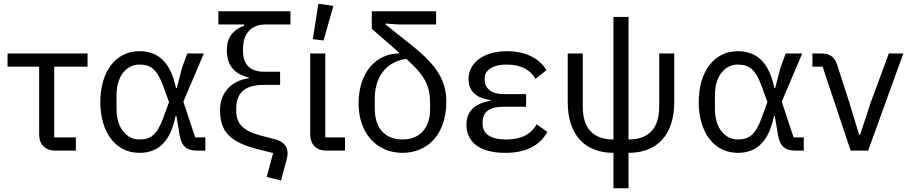

<svg xmlns="http://www.w3.org/2000/svg" viewBox="-20 -800 4837 1020"><path d="M273 0H383V-70H268V-446H445V-516H20V-446H188V-85C188 -35 218 0 273 0Z M1071 0V-70H1017L954 -260L1063 -516H975L948 -443L919 -332H915C887 -464 826 -528 720 -528C596 -528 513 -421 513 -258C513 -95 596 12 720 12C828 12 886 -55 913 -184H917L934 -83C944 -23 972 0 1026 0ZM720 -59C657 -59 599 -114 599 -222V-294C599 -402 657 -457 720 -457C780 -457 814 -433 847 -343L878 -258L847 -173C814 -83 780 -59 720 -59Z M1390 -670H1523V-740H1140V-670H1277V-663C1217 -643 1185 -597 1185 -535C1185 -455 1222 -408 1302 -388V-384C1206 -372 1149 -304 1149 -216C1149 -98 1203 -44 1355 -6L1431 13L1397 140L1473 159L1503 47C1506 35 1508 24 1508 14C1508 -21 1488 -48 1441 -60L1365 -80C1273 -104 1235 -143 1235 -209V-223C1235 -303 1276 -349 1381 -349H1468V-419H1381C1310 -419 1271 -458 1271 -528V-542C1271 -624 1318 -670 1390 -670Z M1699 -585 1751 -769 1671 -780 1642 -592ZM1813 0V-70H1708V-516H1628V-85C1628 -35 1658 0 1713 0Z M2097 -670H2297V-740H1955V-647L2100 -521V-516C1986 -516 1885 -424 1885 -250C1885 -94 1980 12 2118 12C2256 12 2351 -91 2351 -259C2351 -367 2306 -449 2170 -557L2027 -671V-675ZM2265 -241V-223C2265 -112 2204 -59 2118 -59C2032 -59 1971 -112 1971 -223V-277C1971 -404 2044 -475 2139 -487C2244 -392 2265 -341 2265 -241Z M2888 -99 2831 -140C2802 -87 2749 -59 2669 -59C2586 -59 2544 -89 2544 -141V-153C2544 -205 2581 -233 2653 -233H2775V-300H2653C2592 -300 2555 -331 2555 -374V-386C2555 -421 2588 -457 2672 -457C2746 -457 2799 -429 2825 -381L2883 -427C2847 -489 2773 -528 2673 -528C2546 -528 2469 -464 2469 -379C2469 -315 2513 -277 2585 -269V-265C2502 -250 2458 -209 2458 -137C2458 -48 2525 12 2664 12C2773 12 2846 -25 2888 -99Z M3239 200H3319V12C3475 12 3562 -88 3562 -258V-516H3482V-234C3482 -120 3429 -59 3319 -59V-710H3239V-59C3129 -59 3076 -120 3076 -234V-516H2996V-258C2996 -88 3083 12 3239 12Z M4250 0V-70H4196L4133 -260L4242 -516H4154L4127 -443L4098 -332H4094C4066 -464 4005 -528 3899 -528C3775 -528 3692 -421 3692 -258C3692 -95 3775 12 3899 12C4007 12 4065 -55 4092 -184H4096L4113 -83C4123 -23 4151 0 4205 0ZM3899 -59C3836 -59 3778 -114 3778 -222V-294C3778 -402 3836 -457 3899 -457C3959 -457 3993 -433 4026 -343L4057 -258L4026 -173C3993 -83 3959 -59 3899 -59Z M4499 0H4592L4779 -516H4702L4607 -259L4549 -84H4544L4491 -259L4427 -457C4412 -502 4385 -516 4341 -516H4296V-446H4350Z"/></svg>

Font: Braiins Sans
Style: Regular
Weight: 400
Designer: Mike Abbink, Paul van der Laan, Pieter van Rosmalen, Jiri Chlebus, Lubos Buracinsky
Foundry: Bold Monday, Sudetype
Version: Version 1.000;hotconv 1.0.109;makeotfexe 2.5.65596